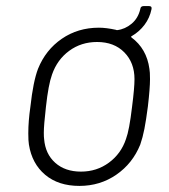

<svg xmlns="http://www.w3.org/2000/svg" viewBox="-20 -603 557 631"><path d="M473 -343Q473 -313 466 -253Q460 -207 454.5 -179Q449 -151 441 -128Q416 -66 362.5 -29Q309 8 241 8Q172 8 128.5 -28.5Q85 -65 75 -128Q73 -139 73 -165Q73 -205 80 -253Q89 -335 105 -377Q130 -439 183 -475.5Q236 -512 305 -512Q329 -512 361 -505Q362 -504 365 -504Q391 -507 412.5 -525Q434 -543 441 -573Q442 -583 452 -583H470Q480 -583 478 -573Q472 -544 455 -521.5Q438 -499 414 -485Q409 -483 412 -480Q462 -443 471 -377Q473 -367 473 -343ZM414 -252Q422 -314 422 -343Q422 -397 388.5 -431Q355 -465 299 -465Q247 -465 207.5 -436Q168 -407 151 -358Q139 -325 131 -252Q124 -191 124 -167Q124 -152 125 -146Q129 -97 161.5 -68Q194 -39 246 -39Q298 -39 338 -68.5Q378 -98 394 -146Q405 -175 414 -252Z"/></svg>

Font: Barlow Light
Style: Italic
Weight: 300
Italic angle: -7°
Designer: Jeremy Tribby
Foundry: Tribby Type
Version: Version 1.408